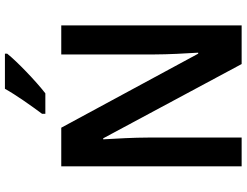

<svg xmlns="http://www.w3.org/2000/svg" viewBox="-128 -848 977 760"><g transform="rotate(-90 360.0 -468.5)"><path d="M527 -928V-937H388C363 -892 321 -833 289 -790V-777H370C418 -814 497 -890 527 -928ZM639 0V-714H524V-345C524 -293 528 -219 531 -172H527L234 -714H81V0H195V-370C195 -427 191 -495 188 -548H192L486 0Z"/></g></svg>

Font: Noto Sans Myanmar UI SemiCondensed SemiBold
Style: Regular
Weight: 600
Width: 4
Designer: Monotype Design Team
Foundry: Monotype Imaging Inc.
Version: Version 2.103